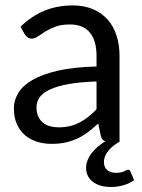

<svg xmlns="http://www.w3.org/2000/svg" viewBox="-20 -536 537 726"><path d="M345 -228V-123C335 -112.3 324.8 -102.8 314.2 -94.5C303.8 -86.2 292.8 -79 281.2 -73C269.8 -67 257.5 -62.4 244.5 -59.2C231.5 -56.1 217.2 -54.5 201.5 -54.5C189.8 -54.5 178.9 -55.9 168.8 -58.8C158.6 -61.6 149.8 -66.1 142.2 -72.2C134.8 -78.4 128.8 -86.3 124.5 -96C120.2 -105.7 118 -117.2 118 -130.5C118 -144.5 122.1 -157.2 130.2 -168.5C138.4 -179.8 151.6 -189.7 169.8 -198C187.9 -206.3 211.4 -213.1 240.2 -218.2C269.1 -223.4 304 -226.7 345 -228ZM487 145 473 112C472.3 110.3 471.2 108.8 469.8 107.5C468.2 106.2 466.3 105.5 464 105.5C462.3 105.5 460.4 106.2 458.2 107.5C456.1 108.8 453.3 110.2 450 111.8C446.7 113.2 442.5 114.6 437.5 115.8C432.5 116.9 426.2 117.5 418.5 117.5C404.5 117.5 393.4 113.9 385.2 106.8C377.1 99.6 373 89.7 373 77C373 68.3 374.8 60.1 378.5 52.2C382.2 44.4 386.8 37.2 392.5 30.8C398.2 24.2 404.5 18.4 411.5 13.2C418.5 8.1 425.3 3.7 432 0V-324C432 -352.3 428.2 -378.3 420.5 -402C412.8 -425.7 401.5 -445.8 386.5 -462.5C371.5 -479.2 353 -492.2 331 -501.5C309 -510.8 283.8 -515.5 255.5 -515.5C216.2 -515.5 180.3 -508.8 148 -495.5C115.7 -482.2 85.5 -462 57.5 -435L73.5 -406.5C76.5 -401.8 80.2 -397.9 84.5 -394.8C88.8 -391.6 94 -390 100 -390C107.7 -390 115.4 -392.8 123.2 -398.2C131.1 -403.8 140.4 -409.9 151.2 -416.8C162.1 -423.6 174.9 -429.8 189.8 -435.2C204.6 -440.8 223 -443.5 245 -443.5C277.7 -443.5 302.5 -433.4 319.5 -413.2C336.5 -393.1 345 -363.3 345 -324V-284.5C287.3 -283.2 238.7 -277.9 199 -268.8C159.3 -259.6 127.2 -247.8 102.5 -233.5C77.8 -219.2 60 -202.8 49 -184.2C38 -165.8 32.5 -146.5 32.5 -126.5C32.5 -103.5 36.2 -83.6 43.8 -66.8C51.2 -49.9 61.4 -36 74.2 -25C87.1 -14 102.2 -5.8 119.5 -0.2C136.8 5.2 155.3 8 175 8C194.3 8 211.9 6.2 227.8 2.8C243.6 -0.8 258.5 -5.8 272.5 -12.2C286.5 -18.8 299.8 -26.8 312.5 -36.2C325.2 -45.8 338.2 -56.7 351.5 -69L361.5 -21C363.2 -15.3 365.3 -11.1 368 -8.2C370.7 -5.4 374 -3.2 378 -1.5C367.7 4.8 358.1 11.8 349.2 19.2C340.4 26.8 332.8 34.8 326.2 43.2C319.8 51.8 314.7 60.7 311 70C307.3 79.3 305.5 88.8 305.5 98.5C305.5 120.5 313.9 138.1 330.8 151.2C347.6 164.4 370.7 171 400 171C417 171 433.2 168.6 448.8 163.8C464.2 158.9 477 152.7 487 145Z"/></svg>

Font: LatoLatin
Style: Regular
Weight: 400
Designer: Lukasz Dziedzic with Adam Twardoch and Botio Nikoltchev
Foundry: tyPoland Lukasz Dziedzic
Version: Version 2.015; 2015-08-06; http://www.latofonts.com/